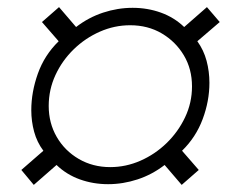

<svg xmlns="http://www.w3.org/2000/svg" viewBox="-20 -606 664 540"><path d="M75 -86 40 -128 102 -182Q84 -206 76 -235.5Q68 -265 68 -296Q68 -347 86.5 -399Q105 -451 145 -490L98 -544L146 -586L194 -530Q229 -557 270 -570.5Q311 -584 353 -584Q395 -584 432.5 -570.5Q470 -557 498 -530L562 -586L598 -544L535 -490Q553 -465 561 -435Q569 -405 569 -373Q569 -322 550 -271Q531 -220 492 -182L539 -128L491 -86L443 -142Q408 -115 367 -101.5Q326 -88 284 -88Q242 -88 204.5 -101.5Q167 -115 139 -142ZM290 -136Q334 -136 375 -154Q416 -172 448.5 -203.5Q481 -235 500.5 -276Q520 -317 520 -363Q520 -412 497 -450.5Q474 -489 435 -512Q396 -535 346 -535Q302 -535 261 -517Q220 -499 187.5 -467.5Q155 -436 136 -395Q117 -354 117 -308Q117 -260 139.5 -221Q162 -182 201.5 -159Q241 -136 290 -136Z"/></svg>

Font: Chivo Medium Thin
Style: Italic
Weight: 250
Italic angle: -8.05°
Version: Version 2.002